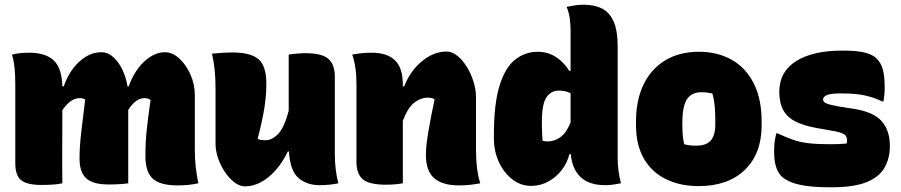

<svg xmlns="http://www.w3.org/2000/svg" viewBox="-20 -779 3830 816"><path d="M245 0Q216 7 156 7Q95 7 70 -13Q45 -33 45 -85V-419Q45 -457 42 -488.5Q39 -520 31 -547Q61 -555 105 -555Q173 -555 208 -522.5Q243 -490 245 -412H251Q274 -478 317.5 -517.5Q361 -557 410 -557Q439 -557 462 -536Q485 -515 500.5 -482Q516 -449 522 -412H527Q550 -477 592.5 -517Q635 -557 681 -557Q713 -557 742 -530.5Q771 -504 789.5 -462Q808 -420 808 -375V-146Q808 -103 812 -68.5Q816 -34 823 0Q783 9 735 9Q661 9 629.5 -19.5Q598 -48 598 -116Q598 -173 603.5 -226.5Q609 -280 620 -354Q610 -362 594 -362Q557 -362 525 -312V0Q513 2 491.5 3.5Q470 5 441 5Q375 5 346.5 -21Q318 -47 318 -105Q318 -154 325 -215Q332 -276 342 -356Q332 -362 319 -362Q300 -362 282 -350Q264 -338 245 -311Q245 -233 244.5 -155.5Q244 -78 245 0Z M968 -556Q1045 -556 1078.5 -527.5Q1112 -499 1112 -423Q1112 -371 1103 -316.5Q1094 -262 1075 -189Q1083 -185 1091.5 -184Q1100 -183 1109 -183Q1135 -183 1161 -208.5Q1187 -234 1207 -308V-547Q1226 -550 1244.5 -551.5Q1263 -553 1278 -553Q1349 -553 1376 -528.5Q1403 -504 1403 -454V-127Q1403 -90 1407 -57.5Q1411 -25 1418 0Q1399 4 1379 6Q1359 8 1338 8Q1284 8 1248.5 -22.5Q1213 -53 1208 -135H1203Q1171 -68 1122.5 -27.5Q1074 13 1021 13Q999 13 977 -3.5Q955 -20 936.5 -47Q918 -74 907 -106Q896 -138 896 -169V-401Q896 -445 892.5 -480Q889 -515 881 -551Q902 -553 924 -554.5Q946 -556 968 -556Z M1692 0Q1658 6 1621 6Q1549 6 1522 -17Q1495 -40 1495 -91V-420Q1495 -496 1477 -547Q1498 -551 1519 -553Q1540 -555 1560 -555Q1625 -555 1658.5 -523Q1692 -491 1692 -419V-412H1698Q1723 -477 1773 -518.5Q1823 -560 1878 -560Q1901 -560 1923 -542.5Q1945 -525 1963 -496.5Q1981 -468 1992 -433.5Q2003 -399 2003 -365V-146Q2003 -103 2007 -68Q2011 -33 2021 0Q1999 4 1978 6.5Q1957 9 1931 9Q1861 9 1825.5 -21.5Q1790 -52 1790 -122Q1790 -157 1800.5 -219.5Q1811 -282 1827 -357Q1817 -364 1797 -364Q1769 -364 1741 -343Q1713 -322 1692 -265Z M2265 -559Q2310 -559 2344.5 -535.5Q2379 -512 2399 -478H2405V-648Q2405 -675 2401.5 -700.5Q2398 -726 2388 -750Q2404 -753 2423 -756Q2442 -759 2461 -759Q2506 -759 2538 -743Q2570 -727 2587.5 -688.5Q2605 -650 2605 -582V-111Q2605 -53 2619 0Q2602 3 2586 5.5Q2570 8 2553 8Q2483 8 2447 -27Q2411 -62 2406 -124H2400Q2391 -87 2367.5 -56.5Q2344 -26 2310.5 -7.5Q2277 11 2237 11Q2193 11 2157 -17Q2121 -45 2100 -91Q2079 -137 2079 -191V-204Q2079 -339 2103.5 -416.5Q2128 -494 2170.5 -526.5Q2213 -559 2265 -559ZM2286 -181Q2291 -179 2297 -178.5Q2303 -178 2308 -178Q2336 -178 2361 -195.5Q2386 -213 2405 -258V-383Q2383 -394 2355 -394Q2323 -394 2303 -366.5Q2283 -339 2283 -259V-251Q2283 -229 2284 -212Q2285 -195 2286 -181Z M2951 -559Q3028 -559 3088 -526Q3148 -493 3182.5 -426.5Q3217 -360 3217 -261V-247Q3217 -126 3145.5 -57Q3074 12 2949 12Q2872 12 2811.5 -17Q2751 -46 2717 -104Q2683 -162 2683 -248V-262Q2683 -354 2715.5 -420.5Q2748 -487 2808 -523Q2868 -559 2951 -559ZM2961 -387Q2919 -387 2899.5 -357Q2880 -327 2880 -257V-246Q2880 -221 2882 -201Q2884 -181 2888 -166Q2899 -163 2910.5 -161.5Q2922 -160 2940 -160Q2981 -160 3000.5 -181.5Q3020 -203 3020 -252V-263Q3020 -301 3017.5 -328.5Q3015 -356 3008 -381Q2989 -387 2961 -387Z M3509 -166Q3550 -166 3578 -169Q3583 -190 3574.5 -202Q3566 -214 3529 -221L3456 -234Q3364 -250 3328 -285.5Q3292 -321 3292 -389Q3292 -474 3363 -519Q3434 -564 3561 -564Q3625 -564 3657.5 -555Q3690 -546 3705 -531Q3725 -511 3732.5 -482Q3740 -453 3740 -402Q3740 -389 3738.5 -375.5Q3737 -362 3735 -348H3729Q3702 -362 3662 -372Q3622 -382 3555 -382Q3509 -382 3493.5 -374.5Q3478 -367 3478 -356Q3478 -346 3491 -340Q3504 -334 3542 -327L3611 -316Q3693 -303 3727.5 -263.5Q3762 -224 3762 -159Q3762 -106 3739 -66Q3716 -26 3662 -4.5Q3608 17 3513 17Q3445 17 3403 10.5Q3361 4 3338 -6.5Q3315 -17 3302 -29Q3286 -45 3278 -70.5Q3270 -96 3270 -138Q3270 -161 3272.5 -178Q3275 -195 3279 -212H3285Q3320 -196 3349 -185.5Q3378 -175 3415 -170.5Q3452 -166 3509 -166Z"/></svg>

Font: Recursive Sn Csl St Blk
Style: Regular
Weight: 900
Version: Version 1.079;hotconv 1.0.112;makeotfexe 2.5.65598; ttfautoh